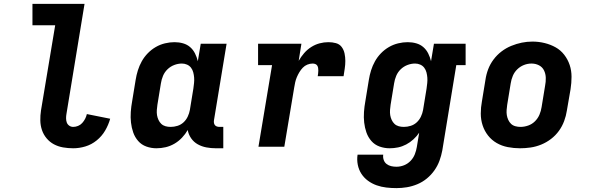

<svg xmlns="http://www.w3.org/2000/svg" viewBox="-20 -755 3040 988"><path d="M357 8Q330 8 304.5 3.5Q279 -1 257.5 -12.5Q236 -24 220 -43Q204 -62 196 -85.5Q188 -109 187.5 -135Q187 -161 191 -187L264 -625H147V-735H415L322 -169Q320 -158 320 -146.5Q320 -135 323.5 -125Q327 -115 336 -108.5Q345 -102 357 -102Q369 -102 381.5 -107Q394 -112 403 -122Q412 -132 418 -143.5Q424 -155 427 -168L547 -144Q538 -112 521 -83Q504 -54 477.5 -32.5Q451 -11 419.5 -1.5Q388 8 357 8Z M785 8Q758 8 733 -1Q708 -10 691 -29.5Q674 -49 665.5 -73.5Q657 -98 654 -124.5Q651 -151 653 -179Q655 -207 660 -234L678 -344Q682 -369 689.5 -393Q697 -417 709.5 -439.5Q722 -462 740.5 -481Q759 -500 781.5 -513Q804 -526 829 -532Q854 -538 878 -538Q901 -538 922 -532Q943 -526 958.5 -512.5Q974 -499 983.5 -480Q993 -461 998 -440Q998 -440 998 -440Q998 -440 998 -440L1013 -530H1146L1081 -136Q1080 -129 1081 -122.5Q1082 -116 1086 -111Q1090 -106 1096.5 -104Q1103 -102 1109 -102H1129V8H1091Q1066 8 1042 3.5Q1018 -1 997.5 -12.5Q977 -24 963.5 -43.5Q950 -63 946 -86Q934 -65 916.5 -46.5Q899 -28 877.5 -15.5Q856 -3 832.5 2.5Q809 8 785 8ZM858 -102Q876 -102 893.5 -107.5Q911 -113 924.5 -125.5Q938 -138 946 -155Q954 -172 957 -189L975 -299Q977 -313 978.5 -327.5Q980 -342 979 -355.5Q978 -369 974.5 -382.5Q971 -396 963 -406.5Q955 -417 942.5 -422.5Q930 -428 916 -428Q896 -428 876.5 -420.5Q857 -413 842 -398.5Q827 -384 819 -365Q811 -346 808 -326L790 -216Q788 -203 787 -189Q786 -175 788 -162.5Q790 -150 795.5 -138Q801 -126 810 -117.5Q819 -109 831.5 -105.5Q844 -102 858 -102Z M1310 0 1380 -420H1308V-530H1531L1517 -442Q1529 -463 1545 -481.5Q1561 -500 1581.5 -513Q1602 -526 1624.5 -532Q1647 -538 1670 -538Q1690 -538 1708.5 -533Q1727 -528 1738 -513.5Q1749 -499 1753 -480Q1757 -461 1757 -441.5Q1757 -422 1754 -402.5Q1751 -383 1748 -363H1615Q1616 -370 1617 -377Q1618 -384 1618 -391.5Q1618 -399 1617 -405.5Q1616 -412 1612.5 -417.5Q1609 -423 1602.5 -425.5Q1596 -428 1589 -428Q1575 -428 1561.5 -422.5Q1548 -417 1538 -406.5Q1528 -396 1520.5 -383.5Q1513 -371 1507.5 -358Q1502 -345 1499 -331.5Q1496 -318 1494 -305L1443 0Z M2020 213Q1994 213 1968 210Q1942 207 1918 198.5Q1894 190 1873.5 175Q1853 160 1839.5 139Q1826 118 1821 92.5Q1816 67 1820 41H1952Q1950 55 1954.5 68Q1959 81 1969.5 89Q1980 97 1993 100Q2006 103 2020 103Q2040 103 2059 95.5Q2078 88 2092.5 73Q2107 58 2114.5 39Q2122 20 2125 1L2137 -72Q2125 -54 2107.5 -38Q2090 -22 2070 -11.5Q2050 -1 2028.5 3.5Q2007 8 1985 8Q1958 8 1933 -1Q1908 -10 1891 -29.5Q1874 -49 1865.5 -73.5Q1857 -98 1854 -124.5Q1851 -151 1853 -179Q1855 -207 1860 -234L1878 -344Q1882 -369 1889.5 -393Q1897 -417 1909.5 -439.5Q1922 -462 1940.5 -481Q1959 -500 1981.5 -513Q2004 -526 2029 -532Q2054 -538 2078 -538Q2101 -538 2122 -532Q2143 -526 2158.5 -512.5Q2174 -499 2183.5 -480Q2193 -461 2198 -440L2213 -530H2376V-420H2328L2256 19Q2251 46 2241.5 72Q2232 98 2215.5 121.5Q2199 145 2176.5 163.5Q2154 182 2127.5 193Q2101 204 2074 208.5Q2047 213 2020 213ZM2058 -102Q2076 -102 2093.5 -107.5Q2111 -113 2124.5 -125.5Q2138 -138 2146 -155Q2154 -172 2157 -189L2175 -299Q2177 -313 2178.5 -327.5Q2180 -342 2179 -355.5Q2178 -369 2174.5 -382.5Q2171 -396 2163 -406.5Q2155 -417 2142.5 -422.5Q2130 -428 2116 -428Q2096 -428 2076.5 -420.5Q2057 -413 2042 -398.5Q2027 -384 2019 -365Q2011 -346 2008 -326L1990 -216Q1988 -203 1987 -189Q1986 -175 1988 -162.5Q1990 -150 1995.5 -138Q2001 -126 2010 -117.5Q2019 -109 2031.5 -105.5Q2044 -102 2058 -102Z M2656 8Q2624 8 2593 2Q2562 -4 2536 -19Q2510 -34 2491.5 -57.5Q2473 -81 2463.5 -110Q2454 -139 2454 -170.5Q2454 -202 2460 -234L2478 -344Q2482 -372 2492 -398.5Q2502 -425 2519.5 -448.5Q2537 -472 2560.5 -490Q2584 -508 2611 -519Q2638 -530 2665 -535.5Q2692 -541 2720 -541Q2752 -541 2782.5 -533.5Q2813 -526 2839 -511.5Q2865 -497 2883.5 -473Q2902 -449 2911.5 -420.5Q2921 -392 2921 -360Q2921 -328 2916 -296L2897 -186Q2893 -159 2883 -132Q2873 -105 2856 -81.5Q2839 -58 2815.5 -40Q2792 -22 2765 -11Q2738 0 2710.5 4Q2683 8 2656 8ZM2658 -102Q2678 -102 2698 -109Q2718 -116 2733 -131Q2748 -146 2756 -165Q2764 -184 2767 -204L2785 -314Q2789 -334 2788.5 -354.5Q2788 -375 2779.5 -392.5Q2771 -410 2753.5 -419Q2736 -428 2715 -428Q2695 -428 2676 -420.5Q2657 -413 2642 -398.5Q2627 -384 2619 -365Q2611 -346 2608 -326L2590 -216Q2588 -203 2587 -189Q2586 -175 2588 -162.5Q2590 -150 2595.5 -138Q2601 -126 2610 -117.5Q2619 -109 2632 -105.5Q2645 -102 2658 -102Z"/></svg>

Font: Iosevka Slab XBdEx
Style: Italic
Weight: 800
Width: 7
Italic angle: -9°
Monospace: yes
Designer: Belleve Invis
Foundry: Belleve Invis
Version: Version 11.1.1; ttfautohint (v1.8.3)